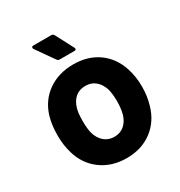

<svg xmlns="http://www.w3.org/2000/svg" viewBox="-168 -817 884 942"><g transform="rotate(-30 274.5 -346.0)"><path d="M279 8Q195 8 135 -36Q75 -80 53 -156Q39 -203 39 -258Q39 -317 53 -364Q76 -438 136 -480Q196 -522 280 -522Q362 -522 420 -480.5Q478 -439 502 -365Q518 -315 518 -260Q518 -206 504 -159Q482 -81 422.5 -36.5Q363 8 279 8ZM279 -113Q312 -113 335 -133Q358 -153 368 -188Q376 -220 376 -258Q376 -300 368 -329Q357 -363 334 -382Q311 -401 278 -401Q244 -401 221.5 -382Q199 -363 189 -329Q181 -305 181 -258Q181 -213 188 -188Q198 -153 221.5 -133Q245 -113 279 -113ZM326 -590Q328 -586 328 -584Q328 -576 318 -576H234Q225 -576 220 -584L149 -685Q147 -688 147 -692Q147 -700 157 -700H258Q268 -700 273 -691Z"/></g></svg>

Font: LinhAnh
Style: Bold
Weight: 700
Designer: Jeremy Tribby
Foundry: Tribby Type
Version: Version 1.408